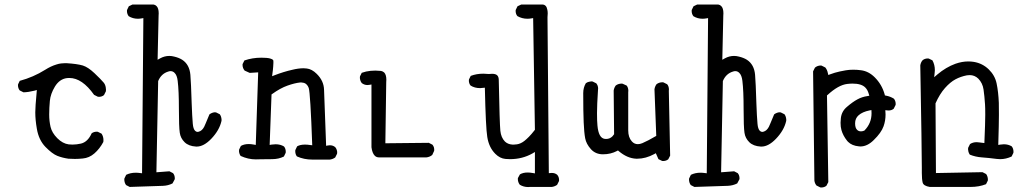

<svg xmlns="http://www.w3.org/2000/svg" viewBox="-20 -708 4540 850"><path d="M136.2 -210.9Q136.2 -177.7 143.1 -138.2Q151.4 -88.4 181.2 -57.6Q211.4 -26.9 233.6 -18.1Q255.9 -9.3 282.7 -5.4Q295.9 -4.4 311.8 -4.4Q327.6 -4.4 346.2 -6.3Q375 -8.8 397.9 -28.8Q421.4 -49.3 437.5 -79.6Q438 -84 438 -87.9Q438 -103.5 429.7 -116.2L413.1 -124.5Q411.1 -125 409.2 -125Q395 -125 385.7 -117.7Q368.7 -79.6 338.4 -72.3Q318.8 -67.9 300.8 -67.9Q292.5 -67.9 284.2 -68.8Q257.3 -72.3 233.6 -96.2Q210 -120.1 203.9 -146Q197.8 -171.9 197.8 -200.9Q197.8 -230 200.7 -261.2Q203.6 -292.5 223.1 -324.7Q243.7 -358.4 276.9 -362.3Q282.2 -362.8 287.1 -362.8Q343.8 -362.8 396.5 -288.1L413.1 -279.8Q415 -279.3 419.2 -279.3Q423.3 -279.3 429.2 -281Q435.1 -282.7 440.4 -287.1L448.7 -303.7Q449.2 -306.6 449.2 -310.5Q449.2 -314.5 448.2 -320.8Q446.3 -333.5 439 -342.3Q426.3 -357.4 398.2 -384Q370.1 -410.6 346.7 -418Q321.8 -425.3 275.4 -428.2Q272 -428.2 266.4 -428.2Q260.7 -428.2 251 -427.2Q241.2 -426.3 229.5 -422.4Q205.1 -415 179.7 -398.9Q127.4 -366.2 67.4 -350.1L60.1 -335Q59.6 -333 59.6 -331.1Q59.6 -316.9 67.4 -307.6L84 -299.3Q105.5 -299.8 132.8 -306.6L143.1 -309.6Q139.2 -270 137.7 -245.1Q136.2 -220.2 136.2 -210.9Z M753.9 82Q753.9 67.9 746.1 58.6L730 50.3L672.4 54.7L680.2 -349.1Q693.8 -381.8 724.6 -391.1Q730 -393.1 734.9 -393.1Q745.6 -393.1 752.9 -385.3Q763.7 -375 766.6 -350.1Q772 -306.2 772 -225.6Q772 -146 775.9 -120.1Q779.3 -96.2 797.1 -78.6Q814.9 -61 848.1 -59.1Q849.6 -59.1 851.1 -59.1Q882.3 -59.1 915.5 -93.8Q951.2 -131.3 960.4 -171.9Q960.9 -174.8 960.9 -176.3Q960.9 -177.7 960.7 -179.9Q960.4 -182.1 960 -185.3Q959.5 -188.5 958.5 -191.4Q956.5 -197.3 953.1 -202.1L936.5 -210.4Q934.6 -210.9 930.7 -210.9Q926.8 -210.9 920.2 -208.7Q913.6 -206.5 907.2 -201.7Q896 -175.3 890.9 -162.6Q885.7 -149.9 883.8 -146.5Q874.5 -128.9 859.9 -125Q857.4 -124 855 -124Q848.6 -124 843.8 -128.9Q835.4 -137.2 833.5 -160.2Q830.6 -192.9 828.6 -249.5Q825.7 -344.2 822.8 -377Q818.8 -422.4 786.6 -443.4Q772 -452.6 751 -457.5Q740.2 -460.4 729.5 -460.4Q708.5 -460.4 689 -449.7L677.7 -443.4L682.1 -639.2Q682.6 -644.5 682.6 -648.9Q682.6 -671.9 672.9 -681.2Q668 -686.5 659.7 -688H566.4L550.3 -680.2L542.5 -664.1Q542 -662.1 542 -660.2Q542 -646 549.8 -636.2Q568.4 -625 590.3 -625Q598.1 -625 606.4 -626.5L614.7 -627.9L608.9 59.1L600.6 58.1Q590.3 56.6 581.1 56.6Q557.6 56.6 538.6 65.9L530.8 82Q530.3 84 530.3 85.9Q530.3 100.6 538.1 111.3L554.2 119.6L701.7 114.7Q724.6 113.8 743.7 104L753.4 85.9Q753.9 84 753.9 82Z M1472.2 -27.3Q1472.7 -29.8 1472.7 -34.2Q1472.7 -38.6 1470.7 -44.7Q1468.8 -50.8 1464.4 -56.2Q1454.6 -64.9 1440.4 -64.9Q1436.5 -64.9 1431.6 -64L1423.8 -62.5Q1415.5 -272.5 1414.6 -310.5Q1413.6 -350.1 1382.3 -380.9Q1360.8 -402.3 1337.9 -404.8Q1331.1 -405.8 1323.7 -405.8Q1300.8 -405.8 1273.4 -398.9Q1236.3 -390.6 1195.8 -375L1184.6 -370.6Q1189 -402.8 1189.5 -413.6Q1190.4 -424.8 1190.4 -430.4Q1190.4 -436 1190.2 -438.7Q1189.9 -441.4 1188 -443.4Q1185.1 -446.3 1175.3 -449.2Q1162.6 -452.6 1136.7 -452.6Q1097.7 -452.6 1062 -440.4L1054.2 -424.8Q1053.7 -423.3 1053.7 -421.4Q1053.7 -406.7 1063 -395.5L1085.4 -385.3L1123 -387.7L1112.3 -66.4L1104 -67.9Q1091.8 -70.3 1081.1 -70.3Q1061 -70.3 1046.4 -62L1038.6 -45.9Q1038.1 -43.5 1038.1 -39.3Q1038.1 -35.2 1039.8 -29.1Q1041.5 -22.9 1045.4 -17.6Q1078.6 -2.4 1112.3 -2.4Q1114.3 -2.4 1134.3 -2.9Q1154.3 -3.4 1184.1 -3.4Q1213.9 -3.4 1236.8 -15.1L1244.6 -31.2Q1245.1 -33.7 1245.1 -35.6Q1245.1 -50.3 1237.3 -59.6Q1221.2 -69.3 1200.2 -69.3Q1191.9 -69.3 1182.6 -67.9L1173.8 -66.4L1182.1 -290L1185.1 -292Q1221.2 -317.9 1252.9 -329.1Q1284.7 -340.3 1308.1 -342.8Q1311 -342.8 1315.2 -342.8Q1319.3 -342.8 1325.7 -341.1Q1332 -339.4 1337.6 -333.7Q1343.3 -328.1 1346.7 -318.8Q1354 -297.4 1362.3 -64.9L1353.5 -65.9Q1340.8 -67.9 1330.6 -67.9Q1308.6 -67.9 1295.4 -60.1L1287.6 -43.9Q1287.1 -41.5 1287.1 -39.6Q1287.1 -24.9 1294.4 -15.6Q1325.7 -1.5 1362.3 -1.5H1439.9Q1452.6 -2.9 1463.9 -10.7Z M1658.2 -11.2H1867.7Q1882.3 -12.7 1893.6 -22L1901.9 -40Q1902.3 -42 1902.3 -44.2Q1902.3 -46.4 1902.1 -49.3Q1901.9 -52.2 1900.9 -55.7Q1898.9 -62 1894.5 -67.4L1878.4 -75.7L1686 -73.7L1689.9 -345.2Q1690.4 -350.1 1690.4 -355Q1690.4 -377.4 1680.7 -387.2Q1675.3 -392.1 1667 -394Q1653.3 -395.5 1642.3 -395.5Q1631.3 -395.5 1621.1 -394.5Q1600.6 -392.6 1581.5 -385.7L1573.7 -370.1Q1573.2 -368.2 1573.2 -363.8Q1573.2 -359.4 1575 -353Q1576.7 -346.7 1581.5 -340.3Q1592.8 -331.5 1606.9 -331.5Q1611.3 -331.5 1616.2 -332.5L1624.5 -334V-56.2Q1627.9 -29.8 1639.2 -18.6Q1646.5 -11.2 1658.2 -11.2Z M2455.1 89.8Q2455.1 75.2 2446.8 65.9Q2437.5 57.6 2422.9 57.6Q2420.4 57.6 2409.7 58.6L2403.8 -631.3Q2404.8 -640.1 2404.8 -648.4Q2404.8 -656.7 2403.3 -664.1Q2400.9 -676.8 2395.5 -682.1Q2390.1 -687.5 2381.8 -688H2287.6L2271 -680.2L2263.2 -664.1Q2262.7 -662.1 2262.7 -660.2Q2262.7 -646 2270.5 -636.7Q2291 -625 2314.9 -625Q2323.2 -625 2332 -626.5L2340.3 -627.9L2348.1 -133.3Q2332.5 -113.3 2321.5 -102.3Q2310.5 -91.3 2302.2 -84.7Q2293.9 -78.1 2285.4 -74.2Q2276.9 -70.3 2268.8 -69.1Q2260.7 -67.9 2255.6 -67.9Q2250.5 -67.9 2248 -67.9Q2228 -69.3 2215.3 -81.5Q2198.2 -99.1 2195.1 -128.9Q2191.9 -158.7 2188 -356Q2187.5 -368.2 2181.2 -374.5Q2174.3 -381.3 2158.2 -381.3Q2152.8 -381.3 2144.5 -380.4Q2131.3 -381.8 2119.6 -381.8Q2089.8 -381.8 2064 -372.1L2056.2 -356.4Q2055.7 -354.5 2055.7 -350.3Q2055.7 -346.2 2057.4 -340.1Q2059.1 -334 2063.5 -329.1Q2081.5 -317.9 2105.5 -317.9Q2111.8 -317.9 2126.5 -319.8Q2130.4 -142.1 2137.2 -101.6Q2144.5 -55.2 2172.9 -26.9Q2192.9 -6.8 2217.3 -4.4Q2227.5 -3.4 2237.8 -3.4Q2292.5 -3.4 2337.4 -28.8L2348.1 -35.2V59.6L2339.4 58.1Q2326.7 55.7 2315.9 55.7Q2295.4 55.7 2281.7 64L2272.9 80.1Q2272.5 82 2272.5 84Q2272.5 98.6 2281.2 109.9Q2297.9 120.1 2318.4 120.1L2325.2 119.6H2422.4Q2435.1 118.2 2446.3 110.4L2454.6 93.8Q2455.1 91.8 2455.1 89.8Z M2915 4.9Q2929.2 4.9 2938.5 -2.9L2946.8 -19L2940.9 -306.2Q2941.4 -309.1 2941.4 -311.5Q2941.4 -325.7 2933.6 -335L2917 -343.3Q2915 -343.8 2913.1 -343.8Q2897.9 -343.8 2886.7 -335.4Q2879.4 -325.7 2877.4 -313L2885.3 -106.4Q2848.1 -84.5 2823.7 -74.2Q2813 -69.8 2803.7 -69.8Q2788.1 -69.8 2777.3 -82Q2761.2 -99.6 2761.2 -130.9V-300.3Q2761.7 -303.2 2761.7 -305.7Q2761.7 -319.8 2754.4 -329.1L2736.3 -337.4Q2734.4 -337.9 2732.4 -337.9Q2717.3 -337.9 2706.1 -329.6Q2698.7 -319.8 2696.8 -307.1L2698.7 -113.8Q2694.3 -107.9 2691.4 -104.5Q2679.7 -92.8 2663.6 -92.8Q2660.2 -92.8 2656.7 -93.3Q2629.9 -97.2 2625 -151.9Q2623 -170.9 2623 -207.3Q2623 -243.7 2627.4 -310.1Q2627.9 -313.5 2627.9 -316.2Q2627.9 -318.8 2627.4 -322.8Q2626 -331.5 2620.1 -338.9L2603.5 -347.2Q2601.6 -347.7 2598.6 -347.7Q2595.7 -347.7 2591.3 -346.7Q2582 -345.7 2573.7 -339.8Q2562 -320.3 2562 -295.9Q2562 -211.9 2564 -166.5Q2565.9 -121.1 2570.6 -95.9Q2575.2 -70.8 2596.2 -47.4Q2616.7 -24.9 2649.4 -24.9Q2683.6 -24.9 2711.4 -39.6L2715.8 -42L2719.7 -38.6Q2756.8 -7.3 2795.9 -5.4Q2798.8 -5.4 2801.8 -5.4Q2838.4 -5.4 2876.5 -25.9L2883.3 -29.8L2895 -3.4L2911.1 4.4Q2913.1 4.9 2915 4.9Z M3253.9 82Q3253.9 67.9 3246.1 58.6L3230 50.3L3172.4 54.7L3180.2 -349.1Q3193.8 -381.8 3224.6 -391.1Q3230 -393.1 3234.9 -393.1Q3245.6 -393.1 3252.9 -385.3Q3263.7 -375 3266.6 -350.1Q3272 -306.2 3272 -225.6Q3272 -146 3275.9 -120.1Q3279.3 -96.2 3297.1 -78.6Q3314.9 -61 3348.1 -59.1Q3349.6 -59.1 3351.1 -59.1Q3382.3 -59.1 3415.5 -93.8Q3451.2 -131.3 3460.4 -171.9Q3460.9 -174.8 3460.9 -176.3Q3460.9 -177.7 3460.7 -179.9Q3460.4 -182.1 3460 -185.3Q3459.5 -188.5 3458.5 -191.4Q3456.5 -197.3 3453.1 -202.1L3436.5 -210.4Q3434.6 -210.9 3430.7 -210.9Q3426.8 -210.9 3420.2 -208.7Q3413.6 -206.5 3407.2 -201.7Q3396 -175.3 3390.9 -162.6Q3385.7 -149.9 3383.8 -146.5Q3374.5 -128.9 3359.9 -125Q3357.4 -124 3355 -124Q3348.6 -124 3343.8 -128.9Q3335.4 -137.2 3333.5 -160.2Q3330.6 -192.9 3328.6 -249.5Q3325.7 -344.2 3322.8 -377Q3318.8 -422.4 3286.6 -443.4Q3272 -452.6 3251 -457.5Q3240.2 -460.4 3229.5 -460.4Q3208.5 -460.4 3189 -449.7L3177.7 -443.4L3182.1 -639.2Q3182.6 -644.5 3182.6 -648.9Q3182.6 -671.9 3172.9 -681.2Q3168 -686.5 3159.7 -688H3066.4L3050.3 -680.2L3042.5 -664.1Q3042 -662.1 3042 -660.2Q3042 -646 3049.8 -636.2Q3068.4 -625 3090.3 -625Q3098.1 -625 3106.4 -626.5L3114.7 -627.9L3108.9 59.1L3100.6 58.1Q3090.3 56.6 3081.1 56.6Q3057.6 56.6 3038.6 65.9L3030.8 82Q3030.3 84 3030.3 85.9Q3030.3 100.6 3038.1 111.3L3054.2 119.6L3201.7 114.7Q3224.6 113.8 3243.7 104L3253.4 85.9Q3253.9 84 3253.9 82Z M3615.2 122.1Q3629.4 122.1 3638.7 114.3L3647 98.1L3641.1 -285.6L3643.6 -287.6Q3691.9 -332 3731 -336.4Q3743.7 -337.9 3754.4 -337.9Q3793.5 -337.9 3810.5 -320.8Q3821.3 -310.1 3826.2 -292L3828.6 -284.2L3820.3 -282.7Q3796.4 -279.3 3775.9 -268.1Q3754.9 -256.8 3730 -235.4Q3706.1 -215.8 3702.6 -185.5Q3701.2 -173.8 3701.2 -164.6Q3701.2 -145.5 3705.1 -132.3Q3711.9 -107.9 3730 -85L3734.4 -80.1Q3751.5 -63 3782.2 -60.1Q3785.6 -59.6 3789.1 -59.6Q3819.8 -59.6 3848.1 -87.9Q3881.3 -120.1 3891.6 -148.9Q3900.4 -173.3 3900.4 -201.2Q3900.4 -206.1 3899.4 -220.2Q3910.6 -218.8 3913.1 -218.8Q3927.2 -218.8 3936.5 -226.6L3944.8 -243.2Q3945.3 -245.1 3945.3 -247.1Q3945.3 -261.2 3937.5 -271Q3921.4 -281.2 3901.9 -284.7L3897.5 -285.6L3896.5 -290Q3884.3 -334 3852.5 -365.7Q3825.7 -392.6 3792 -397Q3775.4 -399.4 3757.3 -399.4Q3739.3 -399.4 3724.1 -396.7Q3709 -394 3697.8 -391.6Q3675.3 -386.7 3654.8 -378.9L3647 -376L3645 -384.3Q3642.1 -398.9 3633.8 -409.2L3617.2 -417.5Q3615.7 -418 3613.8 -418Q3599.1 -418 3587.9 -408.7L3579.6 -392.1L3585.4 91.3Q3586.9 104 3594.7 113.3L3611.3 121.6Q3613.3 122.1 3615.2 122.1ZM3791.5 -126.5Q3780.8 -126.5 3774.4 -133.3Q3765.6 -141.6 3765.6 -162.1Q3765.6 -184.1 3781.2 -197.8Q3798.3 -212.9 3829.6 -219.2L3837.9 -220.7Q3838.4 -209.5 3838.4 -206.5Q3838.4 -162.1 3807.1 -130.4L3805.7 -129.4L3803.7 -128.9Q3797.9 -126.5 3791.5 -126.5Z M4061 33.7V58.1Q4061 85.9 4064.9 101.1Q4069.3 115.2 4096.2 119.6H4276.4Q4314.5 119.6 4345.2 107.4L4353 91.8Q4353.5 89.8 4353.5 87.9Q4353.5 73.2 4345.7 62.5L4329.6 54.2L4123.5 58.1L4121.6 -250.5Q4140.1 -292 4163.6 -318.4Q4187 -344.7 4210 -356.9Q4232.9 -369.1 4260.3 -374.5Q4267.1 -375.5 4272.9 -375.5Q4294.9 -375.5 4311 -359.9Q4330.1 -340.3 4334.2 -311.8Q4338.4 -283.2 4340.8 -245.6Q4341.8 -232.9 4341.8 -199.5Q4341.8 -166 4337.9 -74.7L4314.5 -77.6Q4309.1 -78.6 4303.7 -78.6Q4287.1 -78.6 4274.4 -70.3L4266.1 -53.7Q4265.6 -51.3 4265.6 -47.1Q4265.6 -43 4267.3 -36.4Q4269 -29.8 4273.4 -23.4Q4298.8 -13.2 4326.9 -11.2Q4355 -9.3 4392.6 -4.4Q4399.9 -3.4 4407.7 -3.4Q4433.6 -3.4 4458.5 -15.1L4466.3 -31.2Q4466.8 -33.7 4466.8 -35.6Q4466.8 -50.3 4459 -60.1Q4443.8 -69.3 4424.3 -69.3Q4417 -69.3 4408.7 -67.9L4399.4 -66.4Q4402.3 -162.1 4402.3 -199.7Q4402.3 -237.3 4401.9 -252.9Q4399.9 -300.8 4392.1 -338.4Q4384.8 -374 4357.2 -400.9Q4329.6 -427.7 4291 -434.1Q4278.8 -436 4266.6 -436Q4239.3 -436 4210 -425.8Q4168 -410.6 4129.9 -378.4L4115.7 -366.2L4117.7 -384.8Q4118.7 -391.1 4118.7 -397.5Q4118.7 -421.4 4107.9 -440.9L4091.8 -448.7Q4089.8 -449.2 4087.9 -449.2Q4073.2 -449.2 4064 -440.9Q4056.2 -431.6 4054.2 -418.5Q4061 -38.1 4061 33.7Z"/></svg>

Font: Bakudai
Style: ExtraLight
Weight: 200
Version: Version 1.48